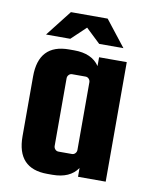

<svg xmlns="http://www.w3.org/2000/svg" viewBox="-77 -704 606 772"><g transform="rotate(10 226.0 -318.5)"><path d="M293 -488H406V0H293V-36Q262 10 190 10H169Q45 10 45 -122V-366Q45 -498 169 -498H190Q262 -498 293 -452ZM272 -106V-382Q272 -390 266.5 -396Q261 -402 253 -402H198Q190 -402 184.5 -396Q179 -390 179 -382V-106Q179 -98 184.5 -92Q190 -86 198 -86H253Q261 -86 266.5 -92Q272 -98 272 -106ZM383 -541H284L225 -597L166 -541H67L150 -647H300Z"/></g></svg>

Font: Squada One
Style: Regular
Weight: 400
Version: Version 1.001